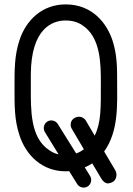

<svg xmlns="http://www.w3.org/2000/svg" viewBox="-20 -772 603 872"><path d="M410 -156 370 -224C363 -236 350 -242 338 -242C334 -242 301 -238 301 -205C301 -196 304 -192 306 -187L361 -94C354 -89 343 -81 326 -75L243 -208C233 -225 211 -230 195 -220C179 -210 174 -188 184 -172L246 -71C232 -74 220 -79 205 -89C117 -145 120 -273 120 -373C120 -394 120 -415 120 -437C122 -640 215 -679 278 -679C323 -679 347 -662 353 -658C438 -604 438 -481 438 -396C438 -283 440 -217 410 -156ZM389 27 365 -12C377 -17 388 -23 399 -30L440 39C447 51 459 62 472 61C483 59 509 54 509 21C509 15 506 5 504 2L453 -84C520 -177 512 -301 512 -396C512 -467 512 -523 491 -588C468 -658 406 -752 278 -752C172 -752 98 -681 68 -588C45 -517 46 -454 46 -373C46 -293 45 -229 68 -159C98 -65 173 6 278 6C283 6 289 6 294 5L330 63C340 80 362 85 378 75C394 65 399 43 389 27Z"/></svg>

Font: LS
Style: RegularAlt
Weight: 500
Designer: BSozoo
Foundry: BSozoo
Version: Version 001.000